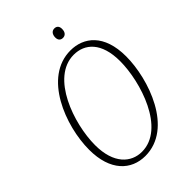

<svg xmlns="http://www.w3.org/2000/svg" viewBox="-256 -987 1105 1105"><g transform="rotate(-45 296.5 -434.0)"><path d="M399 -805C416 -805 432 -816 432 -846C432 -869 419 -879 402 -879C382 -879 369 -863 369 -838C369 -815 382 -805 399 -805ZM254 11C479 11 581 -289 581 -473C581 -653 485 -724 378 -724C160 -724 50 -438 50 -243C50 -71 140 11 254 11ZM257 -20C170 -20 93 -86 93 -238C93 -412 189 -693 374 -693C463 -693 537 -631 537 -478C537 -310 446 -20 257 -20Z"/></g></svg>

Font: Noto Serif Condensed ExtraLight
Style: Italic
Weight: 200
Width: 3
Italic angle: -12°
Designer: Monotype Design Team
Foundry: Monotype Imaging Inc.
Version: Version 2.013